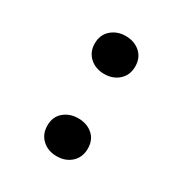

<svg xmlns="http://www.w3.org/2000/svg" viewBox="-122 -614 633 667"><g transform="rotate(30 195.0 -280.0)"><path d="M276 -116Q276 -81 253 -60Q230 -39 195 -39Q160 -39 137 -60Q114 -81 114 -116Q114 -151 137.5 -171Q161 -191 195 -191Q230 -191 253 -171Q276 -151 276 -116ZM276 -445Q276 -411 253 -390Q230 -369 195 -369Q160 -369 137 -390Q114 -411 114 -445Q114 -480 137.5 -500.5Q161 -521 195 -521Q230 -521 253 -500.5Q276 -480 276 -445Z"/></g></svg>

Font: Kaisei Tokumin ExtraBold
Style: Regular
Weight: 800
Designer: Font-Kai, 金井和夫
Foundry: KAZUO KANAI
Version: Version 5.003